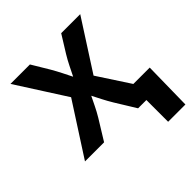

<svg xmlns="http://www.w3.org/2000/svg" viewBox="-189 -683 975 975"><g transform="rotate(-45 298.5 -195.0)"><path d="M24.4 0 205.1 -280.3 35.2 -545.9H174.8L230.5 -453.1Q246.6 -425.3 260 -398.7Q273.4 -372.1 286.1 -346.7Q298.8 -372.1 312 -398.9Q325.2 -425.8 341.8 -453.1L399.4 -545.9H536.1L363.3 -277.3L544.4 0H405.8L338.4 -109.4Q322.3 -136.2 308.8 -162.4Q295.4 -188.5 282.7 -213.4Q270.5 -188.5 257.8 -162.4Q245.1 -136.2 229 -109.4L161.6 0ZM465.3 156.2V0H424.8V-104.5H593.8L589.4 156.2Z"/></g></svg>

Font: Inter SemiBold
Style: Regular
Weight: 600
Designer: Rasmus Andersson
Foundry: rsms
Version: Version 4.001;git-9221beed3